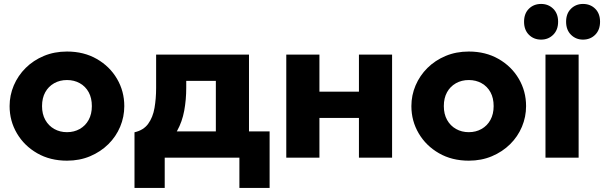

<svg xmlns="http://www.w3.org/2000/svg" viewBox="-20 -780 2989 950"><path d="M311.5 15Q228 15 164 -21.8Q100 -58.5 63.8 -120Q27.5 -181.5 27.5 -255Q27.5 -308.5 48.2 -357.2Q69 -406 107 -443.8Q145 -481.5 197 -503.2Q249 -525 311.5 -525Q395 -525 459 -488.2Q523 -451.5 559 -390Q595 -328.5 595 -255Q595 -201.5 574.5 -152.8Q554 -104 516 -66.5Q478 -29 426 -7Q374 15 311.5 15ZM311.5 -126Q346.5 -126 374.5 -141.8Q402.5 -157.5 418.5 -186.5Q434.5 -215.5 434.5 -255Q434.5 -295 418.8 -323.8Q403 -352.5 375 -368.2Q347 -384 311.5 -384Q276 -384 248 -368.2Q220 -352.5 204 -323.8Q188 -295 188 -255Q188 -215.5 204.2 -186.5Q220.5 -157.5 248.5 -141.8Q276.5 -126 311.5 -126Z M1048 0V-380H901.5V-345Q901.5 -286.5 891.5 -232.2Q881.5 -178 856.5 -132.8Q831.5 -87.5 787.8 -56Q744 -24.5 676.5 -11.5L645.5 -125.5Q690 -135.5 713.2 -167.5Q736.5 -199.5 744.5 -246Q752.5 -292.5 752.5 -345V-510H1212V0ZM645.5 150V-125.5L731 -119.5L757 -130H1314V150H1164.5V0H795V150Z M1396.5 0V-510H1560.5V-326.5H1756V-510H1920V0H1756V-196.5H1560.5V0Z M2299.5 15Q2216 15 2152 -21.8Q2088 -58.5 2051.8 -120Q2015.5 -181.5 2015.5 -255Q2015.5 -308.5 2036.2 -357.2Q2057 -406 2095 -443.8Q2133 -481.5 2185 -503.2Q2237 -525 2299.5 -525Q2383 -525 2447 -488.2Q2511 -451.5 2547 -390Q2583 -328.5 2583 -255Q2583 -201.5 2562.5 -152.8Q2542 -104 2504 -66.5Q2466 -29 2414 -7Q2362 15 2299.5 15ZM2299.5 -126Q2334.5 -126 2362.5 -141.8Q2390.5 -157.5 2406.5 -186.5Q2422.5 -215.5 2422.5 -255Q2422.5 -295 2406.8 -323.8Q2391 -352.5 2363 -368.2Q2335 -384 2299.5 -384Q2264 -384 2236 -368.2Q2208 -352.5 2192 -323.8Q2176 -295 2176 -255Q2176 -215.5 2192.2 -186.5Q2208.5 -157.5 2236.5 -141.8Q2264.5 -126 2299.5 -126Z M2679 0V-510H2843V0ZM2657.5 -584Q2621 -584 2597 -608Q2573 -632 2573 -672.5Q2573 -713 2597 -736.8Q2621 -760.5 2657.5 -760.5Q2693 -760.5 2717.2 -736.8Q2741.5 -713 2741.5 -672.5Q2741.5 -632 2717.2 -608Q2693 -584 2657.5 -584ZM2864.5 -584Q2829.5 -584 2805.2 -608Q2781 -632 2781 -672.5Q2781 -713 2805.2 -736.8Q2829.5 -760.5 2864.5 -760.5Q2901 -760.5 2925 -736.8Q2949 -713 2949 -672.5Q2949 -632 2925 -608Q2901 -584 2864.5 -584Z"/></svg>

Font: Geologica Roman
Style: Bold
Weight: 700
Designer: Sindre Bremnes, Frode Helland
Foundry: Monokrom Skriftforlag AS
Version: Version 1.010;gftools[0.9.28]